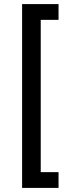

<svg xmlns="http://www.w3.org/2000/svg" viewBox="-20 -780 363 938"><path d="M88 138V-760H266V-683H179V61H266V138Z"/></svg>

Font: Anuphan Medium
Style: Regular
Weight: 500
Designer: Mike Abbink, Paul van der Laan, Pieter van Rosmalen, Mint Tantisuwanna
Foundry: Bold Monday; Cadson Demak
Version: Version 3.002;hotconv 1.0.109;makeotfexe 2.5.65596